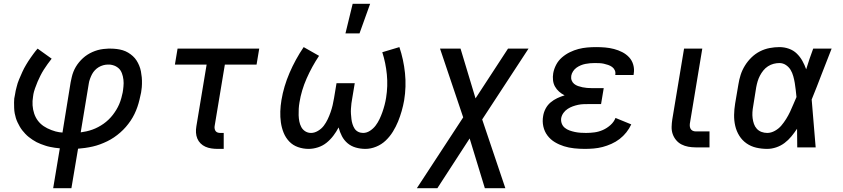

<svg xmlns="http://www.w3.org/2000/svg" viewBox="-20 -776 4440 1011"><path d="M260 215 295 5Q281 4 268.5 2Q256 0 243.5 -2.5Q231 -5 219 -9Q207 -13 195 -17.5Q183 -22 172.5 -27.5Q162 -33 151.5 -40Q141 -47 131.5 -54.5Q122 -62 113.5 -71Q105 -80 97.5 -89.5Q90 -99 84 -109.5Q78 -120 72.5 -131.5Q67 -143 63.5 -154.5Q60 -166 57.5 -179Q55 -192 54.5 -208Q54 -224 54 -236Q54 -248 55 -257L59 -278Q60 -288 62.5 -298Q65 -308 67.5 -318Q70 -328 73 -338Q76 -348 80.5 -358Q85 -368 89 -377.5Q93 -387 97.5 -397Q102 -407 107 -416.5Q112 -426 117.5 -435Q123 -444 128.5 -453Q134 -462 142 -473Q150 -484 156 -492.5Q162 -501 167 -507L178 -520L252 -467Q241 -453 230.5 -438.5Q220 -424 210.5 -409Q201 -394 193 -378Q185 -362 178 -346Q171 -330 164.5 -311Q158 -292 156 -281L154 -267Q150 -244 151.5 -221.5Q153 -199 160 -178Q167 -157 179.5 -140.5Q192 -124 209.5 -112Q227 -100 251 -91Q275 -82 291 -80L309 -78L352 -343Q355 -357 358 -370.5Q361 -384 366.5 -398Q372 -412 379.5 -424.5Q387 -437 396.5 -448.5Q406 -460 417 -470Q428 -480 440.5 -488Q453 -496 466.5 -502Q480 -508 494 -512Q508 -516 524.5 -518Q541 -520 550 -520H562Q578 -520 594.5 -518Q611 -516 626 -511.5Q641 -507 654.5 -499Q668 -491 679.5 -480.5Q691 -470 699 -457.5Q707 -445 713 -430.5Q719 -416 722 -400.5Q725 -385 726.5 -369Q728 -353 727.5 -334Q727 -315 725 -304L723 -289Q719 -270 714.5 -251Q710 -232 703.5 -213Q697 -194 688 -175.5Q679 -157 667.5 -140Q656 -123 642.5 -107.5Q629 -92 613 -78Q597 -64 580 -52.5Q563 -41 544.5 -32Q526 -23 507 -16Q488 -9 468.5 -4.5Q449 0 427.5 3Q406 6 391 7L356 215ZM405 -79Q420 -81 435.5 -84.5Q451 -88 466.5 -93.5Q482 -99 497 -107Q512 -115 525.5 -124.5Q539 -134 551.5 -146Q564 -158 574 -171Q584 -184 592.5 -198Q601 -212 607.5 -227Q614 -242 619 -260Q624 -278 626 -289L628 -302Q629 -311 630 -320Q631 -329 631 -338Q631 -347 630 -356Q629 -365 627 -373.5Q625 -382 622 -390Q619 -398 614.5 -405Q610 -412 603.5 -417.5Q597 -423 589.5 -427Q582 -431 572 -433.5Q562 -436 556 -436H548Q536 -436 523.5 -432.5Q511 -429 500 -422.5Q489 -416 480 -406.5Q471 -397 465 -386Q459 -375 454 -361Q449 -347 448 -339Z M1158 8H1126Q1109 8 1092.5 5.5Q1076 3 1061.5 -3.5Q1047 -10 1036 -21Q1025 -32 1019 -46.5Q1013 -61 1012 -77.5Q1011 -94 1014 -111L1068 -436H901L915 -520H1345L1331 -436H1164L1110 -111Q1109 -104 1110.5 -97Q1112 -90 1116 -85Q1120 -80 1126.5 -78Q1133 -76 1140 -76H1158Z M1605 8Q1576 8 1549 -1.5Q1522 -11 1503 -31Q1484 -51 1473.5 -77Q1463 -103 1459 -131.5Q1455 -160 1456 -189.5Q1457 -219 1462 -249Q1474 -321 1504.5 -392Q1535 -463 1579 -528L1660 -482Q1622 -425 1594.5 -362.5Q1567 -300 1557 -237Q1554 -220 1553 -203Q1552 -186 1552.5 -169.5Q1553 -153 1556 -137Q1559 -121 1566.5 -107Q1574 -93 1587.5 -84.5Q1601 -76 1618 -76Q1636 -76 1654.5 -87Q1673 -98 1685 -114Q1697 -130 1705.5 -148Q1714 -166 1720.5 -184.5Q1727 -203 1731.5 -222Q1736 -241 1739 -260L1752 -338H1848L1835 -260Q1832 -246 1830.5 -232Q1829 -218 1828 -204Q1827 -190 1828 -176Q1829 -162 1830.5 -149Q1832 -136 1836 -123Q1840 -110 1847 -99Q1854 -88 1866 -82Q1878 -76 1892 -76Q1911 -76 1928.5 -87.5Q1946 -99 1958 -115Q1970 -131 1978.5 -149Q1987 -167 1993.5 -185.5Q2000 -204 2005 -223Q2010 -242 2013 -261Q2023 -323 2017 -384Q2011 -445 1993 -501L2083 -528Q2105 -463 2112.5 -391.5Q2120 -320 2108 -247Q2103 -219 2095 -191Q2087 -163 2076 -136Q2065 -109 2049 -83Q2033 -57 2011 -36Q1989 -15 1960.5 -3.5Q1932 8 1904 8Q1878 8 1853.5 1Q1829 -6 1810.5 -21.5Q1792 -37 1780.5 -59Q1769 -81 1763 -105Q1751 -82 1735 -61Q1719 -40 1699 -24Q1679 -8 1654 0Q1629 8 1605 8ZM1799 -600 1837 -756H1929L1873 -600Z M2641 215H2533L2453 -47L2283 215H2175L2419 -158L2297 -520H2405L2484 -258L2655 -520H2763L2519 -147Z M3059 8Q3031 8 3003 5Q2975 2 2949.5 -6Q2924 -14 2901.5 -27.5Q2879 -41 2863 -62Q2847 -83 2841 -110Q2835 -137 2840 -165Q2843 -185 2853 -204Q2863 -223 2879 -236.5Q2895 -250 2914 -259Q2933 -268 2953 -274Q2937 -282 2924 -293.5Q2911 -305 2902.5 -320Q2894 -335 2892 -353.5Q2890 -372 2893 -390Q2897 -413 2908.5 -435Q2920 -457 2939 -473.5Q2958 -490 2980.5 -501Q3003 -512 3026 -518Q3049 -524 3072.5 -526Q3096 -528 3119 -528Q3143 -528 3166.5 -526Q3190 -524 3213 -518Q3236 -512 3256.5 -501.5Q3277 -491 3292.5 -474.5Q3308 -458 3314.5 -435Q3321 -412 3317 -388L3316 -381H3220V-384Q3222 -396 3217 -406.5Q3212 -417 3203 -423.5Q3194 -430 3182.5 -434Q3171 -438 3159.5 -440.5Q3148 -443 3136 -443.5Q3124 -444 3111 -444Q3099 -444 3087 -443Q3075 -442 3062.5 -439.5Q3050 -437 3038 -432Q3026 -427 3015.5 -419.5Q3005 -412 2997.5 -400.5Q2990 -389 2988 -377Q2986 -364 2990 -353Q2994 -342 3003 -334.5Q3012 -327 3023.5 -323Q3035 -319 3047 -316.5Q3059 -314 3071 -313Q3083 -312 3095 -312H3159L3145 -228H3081Q3067 -228 3052.5 -227.5Q3038 -227 3024 -224Q3010 -221 2996 -216Q2982 -211 2969 -202.5Q2956 -194 2947 -181.5Q2938 -169 2935 -154Q2933 -139 2938 -125.5Q2943 -112 2954 -103Q2965 -94 2979 -89Q2993 -84 3007.5 -81Q3022 -78 3036.5 -77Q3051 -76 3066 -76Q3088 -76 3110.5 -79Q3133 -82 3154.5 -91.5Q3176 -101 3194.5 -117.5Q3213 -134 3221 -155L3304 -121Q3294 -99 3278 -79Q3262 -59 3242.5 -44Q3223 -29 3199.5 -18.5Q3176 -8 3153 -2Q3130 4 3106 6Q3082 8 3059 8Z M3716 0H3643Q3623 0 3604 -3.5Q3585 -7 3568.5 -15.5Q3552 -24 3540 -38.5Q3528 -53 3522 -70.5Q3516 -88 3516.5 -108Q3517 -128 3520 -147L3582 -520H3678L3614 -134Q3612 -125 3612 -116Q3612 -107 3615.5 -99.5Q3619 -92 3626.5 -88Q3634 -84 3643 -84H3716Z M4020 8Q3990 8 3962 1.5Q3934 -5 3911 -21Q3888 -37 3873 -61Q3858 -85 3851.5 -113Q3845 -141 3845.5 -171Q3846 -201 3851 -231L3868 -331Q3872 -357 3880 -382Q3888 -407 3902.5 -430.5Q3917 -454 3937 -473.5Q3957 -493 3981.5 -505.5Q4006 -518 4032.5 -523Q4059 -528 4084 -528Q4110 -528 4134 -519.5Q4158 -511 4175.5 -494Q4193 -477 4205 -455.5Q4217 -434 4225 -411Q4233 -438 4242.5 -465.5Q4252 -493 4262 -520H4359Q4332 -453 4306.5 -385.5Q4281 -318 4254 -252Q4260 -189 4264.5 -126Q4269 -63 4275 0H4178Q4178 -24 4177.5 -48.5Q4177 -73 4177 -98Q4163 -77 4147 -57.5Q4131 -38 4111 -23Q4091 -8 4067 0Q4043 8 4020 8ZM4020 -76Q4040 -76 4060 -87Q4080 -98 4094 -114.5Q4108 -131 4119.5 -149.5Q4131 -168 4140 -187Q4149 -206 4157 -225.5Q4165 -245 4174 -265Q4172 -284 4170 -302.5Q4168 -321 4165 -339Q4162 -357 4157 -375Q4152 -393 4143 -408Q4134 -423 4118.5 -433.5Q4103 -444 4084 -444Q4069 -444 4053.5 -440Q4038 -436 4024 -427Q4010 -418 3999.5 -405Q3989 -392 3981.5 -377.5Q3974 -363 3969.5 -348Q3965 -333 3962 -317L3946 -217Q3943 -201 3942 -185Q3941 -169 3943 -153.5Q3945 -138 3950 -123.5Q3955 -109 3965 -98Q3975 -87 3989.5 -81.5Q4004 -76 4020 -76Z"/></svg>

Font: Iosevka Aile Medium
Style: Italic
Weight: 500
Italic angle: -9°
Designer: Belleve Invis
Foundry: Belleve Invis
Version: Version 31.1.0; ttfautohint (v1.8.4)